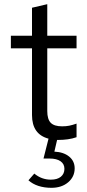

<svg xmlns="http://www.w3.org/2000/svg" viewBox="-20 -659 418 918"><path d="M226 239Q192 239 164 230Q136 221 116 203L144 171Q179 200 223 200Q254 200 271 186Q288 172 288 148Q288 125 269.5 112Q251 99 217 99H188L212 4Q133 -17 133 -109V-428H32V-488H133V-622L206 -639V-488H346V-428H206V-128Q206 -89 222.5 -72Q239 -55 277 -55Q296 -55 311 -58Q326 -61 346 -68V-3Q326 4 304 7Q282 10 261 10Q259 10 257 10Q255 10 253 10L240 66Q284 68 310.5 89.5Q337 111 337 146Q337 186 306 212.5Q275 239 226 239Z"/></svg>

Font: Red Hat Text
Style: Regular
Weight: 400
Designer: Pentagram, MCKL
Foundry: MCKL
Version: Version 1.030